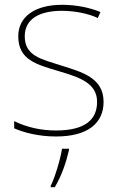

<svg xmlns="http://www.w3.org/2000/svg" viewBox="-20 -651 498 799"><path d="M411 -227C411 -328 321 -351 233 -379C152 -405 83 -418 83 -500C83 -571 142 -606 238 -606C291 -606 350 -594 387 -576L398 -601C356 -618 301 -631 238 -631C126 -631 56 -582 56 -500C56 -402 131 -383 224 -355C312 -329 384 -305 384 -227C384 -153 334 -108 213 -108C151 -108 92 -121 39 -147V-117C77 -100 140 -83 213 -83C345 -83 411 -138 411 -227ZM267 -26V-32H238C232 11 207 92 191 122V128H208C236 81 255 26 267 -26Z"/></svg>

Font: Noto Sans Telugu UI Thin
Style: Regular
Weight: 100
Designer: Jelle Bosma - Monotype Design Team
Foundry: Monotype Imaging Inc.
Version: Version 2.005